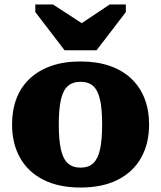

<svg xmlns="http://www.w3.org/2000/svg" viewBox="-20 -827 721 859"><path d="M269 -602H412L543 -773V-807H471L300 -693L391 -694L217 -807H138V-773ZM647 -270Q647 -184 611 -120.5Q575 -57 506.5 -22.5Q438 12 340 12Q243 12 174.5 -22.5Q106 -57 70 -120.5Q34 -184 34 -270Q34 -335 54 -387Q74 -439 114 -476Q154 -513 210.5 -532.5Q267 -552 340 -552Q413 -552 470 -532.5Q527 -513 566.5 -476Q606 -439 626.5 -387Q647 -335 647 -270ZM243 -270Q243 -201 252.5 -158.5Q262 -116 283.5 -96.5Q305 -77 340 -77Q376 -77 397 -96.5Q418 -116 427.5 -158.5Q437 -201 437 -270Q437 -339 427.5 -381Q418 -423 397 -442Q376 -461 340 -461Q305 -461 283.5 -442Q262 -423 252.5 -381Q243 -339 243 -270Z"/></svg>

Font: Roboto Serif 20pt ExtraBold
Style: Regular
Weight: 800
Version: Version 1.008